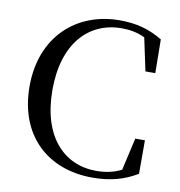

<svg xmlns="http://www.w3.org/2000/svg" viewBox="-84 -827 863 921"><g transform="rotate(10 347.0 -366.0)"><path d="M426 17C509 17 578 0 644 -40V-203H597L561 -45C523 -26 483 -18 439 -18C281 -18 165 -138 165 -365C165 -591 281 -713 442 -713C484 -713 519 -706 555 -689L589 -529H637L635 -693C571 -731 510 -749 426 -749C215 -749 54 -604 54 -363C54 -122 209 17 426 17Z"/></g></svg>

Font: Noto Serif KR Medium
Style: Regular
Weight: 500
Designer: Ryoko NISHIZUKA 西塚涼子 (kana & ideographs); Frank Grießhammer (Latin, Greek & Cyrillic); Wenlong ZHANG 张文龙 (bopomofo); San
Foundry: Adobe
Version: Version 2.001;hotconv 1.1.0;makeotfexe 2.6.0